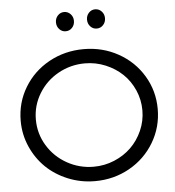

<svg xmlns="http://www.w3.org/2000/svg" viewBox="-60 -963 933 1023"><g transform="rotate(-5 406.5 -452.0)"><path d="M40 -350.1Q40 -447.8 88.9 -528.6Q137.7 -609.4 221.9 -655.8Q306.2 -702.1 407.2 -702.1Q507.8 -702.1 591.8 -655.5Q675.8 -608.9 724.4 -527.8Q772.9 -446.8 772.9 -350.1Q772.9 -253.4 724.4 -171.9Q675.8 -90.3 591.8 -43.2Q507.8 3.9 407.2 3.9Q331.5 3.9 263.4 -23.9Q195.3 -51.8 146.5 -99.1Q97.7 -146.5 68.8 -211.9Q40 -277.3 40 -350.1ZM407.2 -73.2Q464.8 -73.2 517.1 -95Q569.3 -116.7 607.4 -153.8Q645.5 -190.9 668.2 -242.2Q690.9 -293.5 690.9 -350.1Q690.9 -406.7 668.5 -458Q646 -509.3 607.7 -545.9Q569.3 -582.5 517.1 -604.2Q464.8 -626 407.2 -626Q330.6 -626 264.6 -589.4Q198.7 -552.7 159.9 -489Q121.1 -425.3 121.1 -350.1Q121.1 -274.9 159.9 -210.9Q198.7 -147 264.6 -110.1Q330.6 -73.2 407.2 -73.2ZM272.9 -856.9Q272.9 -878.4 286.9 -893.3Q300.8 -908.2 320.8 -908.2Q340.8 -908.2 355 -893.3Q369.1 -878.4 369.1 -856.9Q369.1 -835 355.2 -820.1Q341.3 -805.2 320.8 -805.2Q300.8 -805.2 286.9 -820.1Q272.9 -835 272.9 -856.9ZM439 -856.9Q439 -878.4 452.9 -893.3Q466.8 -908.2 486.8 -908.2Q506.8 -908.2 521 -893.3Q535.2 -878.4 535.2 -856.9Q535.2 -835 521.2 -820.1Q507.3 -805.2 486.8 -805.2Q466.8 -805.2 452.9 -820.1Q439 -835 439 -856.9Z"/></g></svg>

Font: Montserrat Light
Style: Regular
Weight: 300
Designer: Julieta Ulanovsky
Foundry: Julieta Ulanovsky
Version: Version 1.000;PS 002.000;hotconv 1.0.70;makeotf.lib2.5.58329